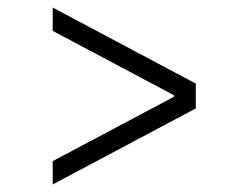

<svg xmlns="http://www.w3.org/2000/svg" viewBox="-20 -565 640 510"><path d="M500 -343 120 -545V-483L442 -312V-308L120 -137V-75L500 -277Z"/></svg>

Font: CommitMonoV143 ExtLt
Style: Regular
Weight: 200
Monospace: yes
Designer: Eigil Nikolajsen
Foundry: Eigil Nikolajsen
Version: Version 1.143